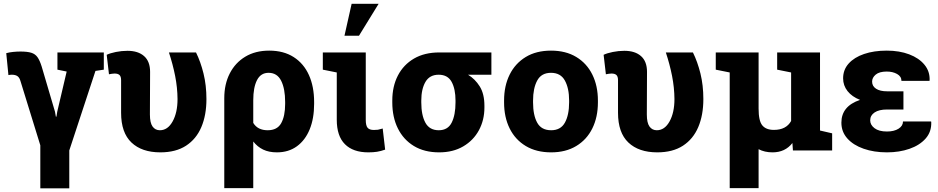

<svg xmlns="http://www.w3.org/2000/svg" viewBox="-20 -811 5058 1035"><path d="M197.3 204.1V-27.8L90.8 -372.6Q85.4 -392.6 74.2 -400.4Q63 -408.2 43.9 -408.2Q38.1 -408.2 33.9 -407.7Q29.8 -407.2 25.4 -406.2L13.7 -524.4Q31.2 -529.3 51.5 -531.2Q71.8 -533.2 90.3 -533.2Q127.4 -533.2 148.7 -526.6Q169.9 -520 182.1 -502.7Q194.3 -485.4 204.6 -452.6L276.4 -209L281.2 -182.1H284.2L288.6 -209L339.4 -425.3L289.6 -435.5V-528.3H539.6V-435.5L494.6 -428.7L353.5 0V204.1Z M844.2 10.3Q744.6 10.3 688.7 -42.7Q632.8 -95.7 632.8 -203.1V-378.4Q632.8 -398.4 624.3 -406.5Q615.7 -414.6 597.7 -414.6Q590.8 -414.6 582.8 -413.3Q574.7 -412.1 567.4 -410.6L555.2 -515.6Q573.2 -524.4 604.5 -530.8Q635.7 -537.1 667 -537.1Q724.6 -537.1 756.8 -508.5Q789.1 -480 789.1 -423.3L788.1 -193.8Q788.1 -148.9 802.5 -128.9Q816.9 -108.9 841.8 -108.9Q884.3 -108.9 910.6 -156.5Q937 -204.1 937 -276.9Q936.5 -338.9 924.1 -401.9Q911.6 -464.8 890.6 -528.3H1036.6Q1061.5 -478 1077.1 -414.6Q1092.8 -351.1 1092.8 -276.9Q1092.8 -190.4 1065.4 -126Q1038.1 -61.5 982.9 -25.6Q927.7 10.3 844.2 10.3Z M1189 203.1V-281.7Q1189 -357.4 1218.5 -415Q1248 -472.7 1302.2 -505.4Q1356.4 -538.1 1431.2 -538.1Q1508.8 -538.1 1563 -503.4Q1617.2 -468.8 1645.3 -406.5Q1673.3 -344.2 1673.3 -261.2V-251Q1673.3 -172.4 1649.4 -113.8Q1625.5 -55.2 1580.6 -22.5Q1535.6 10.3 1472.7 10.3Q1429.7 10.3 1398.7 -4.6Q1367.7 -19.5 1345.2 -48.3V203.1ZM1422.9 -108.9Q1474.6 -108.9 1495.8 -147Q1517.1 -185.1 1517.1 -251V-261.2Q1517.1 -333 1495.6 -375.7Q1474.1 -418.5 1427.7 -418.5Q1385.7 -418.5 1365.5 -379.2Q1345.2 -339.8 1345.2 -270.5V-148.4Q1369.1 -108.9 1422.9 -108.9Z M1965.3 10.3Q1883.3 10.3 1839.4 -33.7Q1795.4 -77.6 1795.4 -165.5V-420.4L1720.2 -435.5V-528.3H1951.7V-164.6Q1951.7 -133.8 1961.7 -122.1Q1971.7 -110.4 1995.1 -110.4Q2009.8 -110.4 2017.1 -111.6Q2024.4 -112.8 2043 -118.2L2056.2 -4.4Q2032.7 3.9 2012.5 7.1Q1992.2 10.3 1965.3 10.3ZM1836.9 -618.2 1875.5 -790.5H2021L1915 -618.2Z M2347.2 10.3Q2267.6 10.3 2211.2 -23.9Q2154.8 -58.1 2124.8 -118.7Q2094.7 -179.2 2094.7 -259.3V-269Q2094.7 -345.7 2125 -404.1Q2155.3 -462.4 2211.9 -495.4Q2268.6 -528.3 2348.1 -528.3H2628.9V-408.2H2502.9Q2541 -385.3 2566.2 -345Q2591.3 -304.7 2591.3 -241.2V-231Q2591.3 -164.1 2561.8 -109.1Q2532.2 -54.2 2477.3 -22Q2422.4 10.3 2347.2 10.3ZM2345.2 -108.9Q2394 -108.9 2414.8 -149.9Q2435.5 -190.9 2435.5 -259.3V-269Q2435.5 -331.1 2414.6 -369.6Q2393.6 -408.2 2344.7 -408.2Q2295.9 -408.2 2273.4 -369.4Q2251 -330.6 2251 -269V-259.3Q2251 -189.9 2273.2 -149.4Q2295.4 -108.9 2345.2 -108.9Z M2951.2 10.3Q2871.1 10.3 2814.2 -23.9Q2757.3 -58.1 2727.3 -118.7Q2697.3 -179.2 2697.3 -259.3V-269Q2697.3 -348.1 2727.3 -408.7Q2757.3 -469.2 2814 -503.7Q2870.6 -538.1 2950.2 -538.1Q3029.8 -538.1 3086.4 -503.9Q3143.1 -469.7 3173.1 -408.9Q3203.1 -348.1 3203.1 -269V-259.3Q3203.1 -179.7 3173.1 -118.9Q3143.1 -58.1 3086.4 -23.9Q3029.8 10.3 2951.2 10.3ZM2951.2 -108.9Q3002.4 -108.9 3025.1 -149.9Q3047.9 -190.9 3047.9 -259.3V-269Q3047.9 -335.4 3024.9 -377Q3002 -418.5 2950.2 -418.5Q2898.4 -418.5 2876 -377Q2853.5 -335.4 2853.5 -269V-259.3Q2853.5 -189.9 2876 -149.4Q2898.4 -108.9 2951.2 -108.9Z M3522.9 10.3Q3423.3 10.3 3367.4 -42.7Q3311.5 -95.7 3311.5 -203.1V-378.4Q3311.5 -398.4 3303 -406.5Q3294.4 -414.6 3276.4 -414.6Q3269.5 -414.6 3261.5 -413.3Q3253.4 -412.1 3246.1 -410.6L3233.9 -515.6Q3252 -524.4 3283.2 -530.8Q3314.5 -537.1 3345.7 -537.1Q3403.3 -537.1 3435.5 -508.5Q3467.8 -480 3467.8 -423.3L3466.8 -193.8Q3466.8 -148.9 3481.2 -128.9Q3495.6 -108.9 3520.5 -108.9Q3563 -108.9 3589.4 -156.5Q3615.7 -204.1 3615.7 -276.9Q3615.2 -338.9 3602.8 -401.9Q3590.3 -464.8 3569.3 -528.3H3715.3Q3740.2 -478 3755.9 -414.6Q3771.5 -351.1 3771.5 -276.9Q3771.5 -190.4 3744.1 -126Q3716.8 -61.5 3661.6 -25.6Q3606.4 10.3 3522.9 10.3Z M3913.6 203.1V-420.4L3838.4 -435.5V-528.3H4069.3V-225.6Q4069.3 -159.2 4089.4 -135Q4109.4 -110.8 4151.9 -110.8Q4217.8 -110.8 4244.6 -158.7V-420.4L4169.4 -435.5V-528.3H4400.4V-107.4L4465.8 -92.3V0H4254.4L4251.5 -40Q4212.4 10.3 4144.5 10.3Q4101.6 10.3 4069.3 -6.8V203.1Z M4761.2 10.3Q4690.9 10.3 4635.3 -9.3Q4579.6 -28.8 4547.6 -64.7Q4515.6 -100.6 4515.6 -149.9Q4515.6 -238.8 4616.2 -272.5Q4572.8 -289.6 4548.8 -319.8Q4524.9 -350.1 4524.9 -388.7Q4524.9 -435.1 4554.9 -468.5Q4585 -502 4637.9 -520Q4690.9 -538.1 4760.3 -538.1Q4828.1 -538.1 4881.1 -518.1Q4934.1 -498 4963.6 -461.9Q4993.2 -425.8 4991.2 -377.9L4990.2 -375H4839.4Q4839.4 -398.9 4815.9 -412.1Q4792.5 -425.3 4760.3 -425.3Q4720.2 -425.3 4700.7 -408.9Q4681.2 -392.6 4681.2 -371.1Q4681.2 -346.7 4702.4 -332.8Q4723.6 -318.8 4761.7 -318.8H4850.1V-220.7H4761.7Q4718.3 -220.7 4694.6 -204.8Q4670.9 -189 4670.9 -162.1Q4670.9 -137.7 4694.3 -119.9Q4717.8 -102.1 4761.2 -102.1Q4799.8 -102.1 4823.7 -117.2Q4847.7 -132.3 4847.7 -156.2H4999L5000 -153.3Q5002 -100.6 4969.7 -64.2Q4937.5 -27.8 4882.8 -8.8Q4828.1 10.3 4761.2 10.3Z"/></svg>

Font: Roboto Slab ExtraBold
Style: Regular
Weight: 800
Designer: Google
Version: Version 2.001; ttfautohint (v1.8.3)